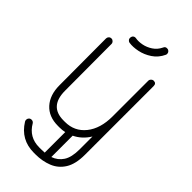

<svg xmlns="http://www.w3.org/2000/svg" viewBox="-267 -735 986 986"><g transform="rotate(45 226.0 -241.5)"><path d="M61 109Q58 104 58 98Q58 90 63.5 84Q69 78 78 78Q89 78 95 87Q132 151 206 151H218Q233 151 245 150V1Q227 5 207 5H196Q129 5 91.5 -36.5Q54 -78 54 -149L53 -487Q53 -495 58.5 -501Q64 -507 73 -507Q81 -507 87 -501Q93 -495 93 -487L94 -149Q94 -35 196 -35H207Q276 -35 318 -87.5Q360 -140 360 -228V-487Q360 -495 366 -501Q372 -507 380 -507Q399 -507 399 -487V11Q399 79 374.5 118Q350 157 308.5 173.5Q267 190 218 190H206Q111 190 61 109ZM360 11V-82Q331 -35 285 -13V142Q320 130 340 99.5Q360 69 360 11ZM293 -661Q298 -675 314 -673Q322 -672 327 -665.5Q332 -659 331 -650Q331 -648 330 -646Q313 -609 281.5 -588Q250 -567 215.5 -560Q181 -553 155 -557Q147 -558 142 -564.5Q137 -571 138 -579Q139 -588 145 -593Q151 -598 160 -597Q181 -593 207 -598Q233 -603 256.5 -618.5Q280 -634 293 -661Z"/></g></svg>

Font: Libertine Sup Light
Style: Regular
Weight: 300
Designer: Bastien Sozeau
Foundry: NBR — Bastien Sozeau
Version: Version 2.003; ttfautohint (v1.8.4.7-5d5b);gftools[0.9.33]